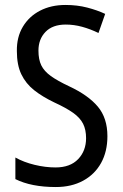

<svg xmlns="http://www.w3.org/2000/svg" viewBox="-20 -744 494 774"><path d="M413 -195Q413 -133 387.5 -87Q362 -41 315 -15.5Q268 10 205 10Q106 10 42 -22V-109Q76 -90 119.5 -79.5Q163 -69 204 -69Q263 -69 295 -102.5Q327 -136 327 -187Q327 -221 315 -245Q303 -269 275 -289Q247 -309 199 -331Q151 -354 117.5 -380.5Q84 -407 66 -444.5Q48 -482 48 -538Q47 -594 72 -636Q97 -678 141.5 -701Q186 -724 244 -724Q291 -724 331.5 -713.5Q372 -703 404 -688L377 -611Q344 -627 311 -636Q278 -645 245 -645Q192 -645 163.5 -615.5Q135 -586 135 -540Q135 -504 146.5 -480.5Q158 -457 185 -437.5Q212 -418 259 -396Q336 -360 374.5 -314Q413 -268 413 -195Z"/></svg>

Font: Noto Sans Thai Cond
Style: Regular
Weight: 400
Width: 3
Designer: Monotype Design Team
Foundry: Monotype Imaging Inc.
Version: Version 2.002; ttfautohint (v1.8.4.7-5d5b)